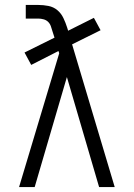

<svg xmlns="http://www.w3.org/2000/svg" viewBox="-20 -755 540 775"><path d="M57 0 219 -540 216 -549 106 -493 79 -543 200 -603 192 -628Q189 -638 185.5 -648.5Q182 -659 174.5 -666.5Q167 -674 156 -677Q145 -680 135 -680H84V-735H135Q155 -735 175.5 -731Q196 -727 211.5 -714Q227 -701 236 -682Q245 -663 251 -644L255 -631L359 -683L386 -633L271 -576L443 0H380L250 -444L120 0Z"/></svg>

Font: Iosevka Slab Light
Style: Regular
Weight: 300
Monospace: yes
Designer: Belleve Invis
Foundry: Belleve Invis
Version: Version 11.1.0; ttfautohint (v1.8.3)